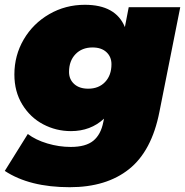

<svg xmlns="http://www.w3.org/2000/svg" viewBox="-40 -577 772 801"><path d="M712 -547 625 -110Q593 53 498.5 128.5Q404 204 251 204Q83 204 -20 136L76 -18Q109 7 157.5 21.5Q206 36 255 36Q318 36 349.5 10Q381 -16 391 -68L394 -82Q338 -30 256 -30Q194 -30 140 -58.5Q86 -87 53 -141Q20 -195 20 -266Q20 -346 59 -412.5Q98 -479 165.5 -518Q233 -557 314 -557Q443 -557 481 -464L497 -547ZM328 -207Q372 -207 398.5 -235Q425 -263 425 -309Q425 -340 404 -359.5Q383 -379 346 -379Q302 -379 275 -351Q248 -323 248 -277Q248 -246 269.5 -226.5Q291 -207 328 -207Z"/></svg>

Font: Montserrat Alternates Black
Style: Italic
Weight: 900
Italic angle: -11.3°
Designer: Julieta Ulanovsky
Foundry: Julieta Ulanovsky
Version: Version 7.200